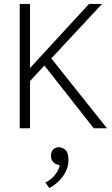

<svg xmlns="http://www.w3.org/2000/svg" viewBox="-20 -650 567 973"><path d="M80 0V-630H132V-305L431 -630H497L240 -354L522 0H455L205 -318L132 -239V0ZM278 186Q261 183 249.5 171Q238 159 238 138Q238 120 249.5 108Q261 96 279 96Q295 96 311 109.5Q327 123 327 162Q327 185 319 206Q311 227 297.5 245.5Q284 264 266.5 278.5Q249 293 230 303L210 275Q240 260 259 236Q278 212 283 187Z"/></svg>

Font: Ek Mukta ExtraLight
Style: Regular
Weight: 275
Designer: Girish Dalvi and Yashodeep Gholap
Foundry: Ek Type
Version: Version 2.538;PS 1.002;hotconv 16.6.51;makeotf.lib2.5.65220;